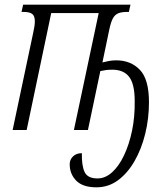

<svg xmlns="http://www.w3.org/2000/svg" viewBox="-20 -556 710 821"><path d="M392 245Q334 245 306 216.5Q278 188 278 146Q278 127 292 113Q306 99 330 99Q329 153 342 180Q355 207 397 207Q430 207 459 181Q488 155 510 109Q532 63 544.5 3.5Q557 -56 556 -124Q556 -196 532.5 -227Q509 -258 460 -258Q445 -258 433.5 -256.5Q422 -255 409 -252L356 0H296L402 -500H199L94 0H34L122 -416Q125 -429 127 -442Q129 -455 129 -465Q129 -488 117.5 -496.5Q106 -505 81 -505H72L79 -536H538L531 -505H523Q501 -505 486.5 -499.5Q472 -494 463 -478Q454 -462 447 -428L418 -289Q430 -292 444.5 -295Q459 -298 477 -298Q539 -298 578 -257.5Q617 -217 617 -119Q617 -49 601 16Q585 81 555.5 132.5Q526 184 485 214.5Q444 245 392 245Z"/></svg>

Font: Noto Serif ExtraCondensed Light
Style: Italic
Weight: 300
Width: 2
Italic angle: -12°
Designer: Monotype Design Team
Foundry: Monotype Imaging Inc.
Version: Version 2.014; ttfautohint (v1.8.4.7-5d5b)